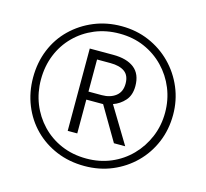

<svg xmlns="http://www.w3.org/2000/svg" viewBox="-105 -843 1042 971"><g transform="rotate(15 416.0 -357.0)"><path d="M416 9Q336 9 269 -19Q202 -47 153 -96.5Q104 -146 77 -213Q50 -280 50 -357Q50 -436 77.5 -503Q105 -570 155.5 -619Q206 -668 272.5 -695.5Q339 -723 416 -723Q494 -723 560.5 -694.5Q627 -666 677 -615.5Q727 -565 755 -498.5Q783 -432 783 -357Q783 -279 755 -212.5Q727 -146 677 -96.5Q627 -47 560.5 -19Q494 9 416 9ZM416 -30Q485 -30 544 -55Q603 -80 647 -125Q691 -170 716 -229.5Q741 -289 741 -357Q741 -424 717 -483Q693 -542 649 -587.5Q605 -633 546 -658.5Q487 -684 416 -684Q346 -684 287 -659.5Q228 -635 183.5 -590.5Q139 -546 115 -486.5Q91 -427 91 -357Q91 -290 114.5 -231Q138 -172 181.5 -126.5Q225 -81 284.5 -55.5Q344 -30 416 -30ZM289 -141V-572H412Q483 -572 522 -541.5Q561 -511 561 -448Q561 -400 535.5 -371.5Q510 -343 475 -331L590 -141H531L427 -318H339V-141ZM409 -360Q453 -360 481.5 -382Q510 -404 510 -447Q510 -490 483.5 -509Q457 -528 409 -528H339V-360Z"/></g></svg>

Font: Noto Sans Cherokee Light
Style: Regular
Weight: 300
Designer: Monotype Design Team
Foundry: Monotype Imaging Inc.
Version: Version 2.001; ttfautohint (v1.8.4.7-5d5b)